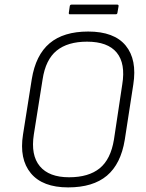

<svg xmlns="http://www.w3.org/2000/svg" viewBox="-20 -803 634 834"><path d="M276 11Q165 11 114 -50.5Q63 -112 80 -219L118 -459Q135 -564 195.5 -615Q256 -666 363 -666Q476 -666 526 -605Q576 -544 559 -436L522 -196Q505 -91 444.5 -40Q384 11 276 11ZM280 -33Q365 -33 413 -72Q461 -111 475 -197L511 -436Q526 -527 487 -574.5Q448 -622 358 -622Q274 -622 226 -583Q178 -544 165 -458L127 -219Q113 -129 153 -81Q193 -33 280 -33ZM283 -741Q278 -741 279 -748L283 -776Q284 -783 291 -783H489Q496 -783 495 -776L490 -747Q489 -741 483 -741Z"/></svg>

Font: Sofia Sans Semi Condensed Light
Style: Italic
Weight: 300
Italic angle: -9°
Version: Version 4.100